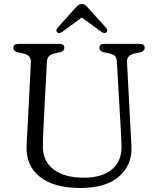

<svg xmlns="http://www.w3.org/2000/svg" viewBox="-20 -918 784 954"><path d="M579.5 -286.5 560.5 -613.5Q559.5 -632 550.2 -640.2Q541 -648.5 522.5 -652.5L498.5 -657.5Q474 -663 474 -680Q474 -700 498 -700H675Q699 -700 699 -680Q699 -663.5 674.5 -657.5L650.5 -652.5Q609.5 -643.5 611 -611.5L628 -287Q629.5 -262.5 630.8 -239Q632 -215.5 633 -190Q637.5 -99 571.8 -41.5Q506 16 379 16Q247.5 16 178.2 -39.5Q109 -95 112 -189.5Q112.5 -205.5 113.8 -230.2Q115 -255 116.5 -280Q118 -305 119 -322.5L133.5 -608.5Q135 -644.5 95 -652.5L71 -657Q46.5 -663 46.5 -680Q46.5 -700 71 -700H275Q299.5 -700 299.5 -680Q299.5 -663.5 274.5 -657.5L250.5 -652.5Q214.5 -644.5 213 -611L198 -324.5Q196 -287 195 -257Q194 -227 193 -200.5Q190 -119.5 244.8 -77.2Q299.5 -35 396 -35Q488.5 -35 537.8 -77.5Q587 -120 583.5 -196.5Q582.5 -228.5 581.5 -248.5Q580.5 -268.5 579.5 -286.5ZM289 -759.5Q274 -749.5 264.5 -756.5Q260.5 -760 260.2 -766.5Q260 -773 266 -780L354.5 -878.5Q363 -887.5 370 -892.8Q377 -898 387 -898Q396.5 -898 403.2 -892.8Q410 -887.5 418 -878.5L507 -780Q513 -773 512.8 -766.5Q512.5 -760 508.5 -756.5Q499 -749.5 484 -759.5L386.5 -831Z"/></svg>

Font: Fraunces 9pt SuperSoft Light
Style: Regular
Weight: 300
Version: Version 1.000;[b76b70a41]